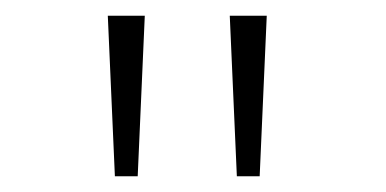

<svg xmlns="http://www.w3.org/2000/svg" viewBox="-20 -720 490 244"><path d="M126 -496 117 -700H164L155 -496ZM281 -496 272 -700H319L310 -496Z"/></svg>

Font: Trispace Condensed Thin
Style: Regular
Weight: 100
Width: 3
Designer: Tyler Finck
Foundry: Etcetera Type Company
Version: Version 1.210; ttfautohint (v1.8.3)